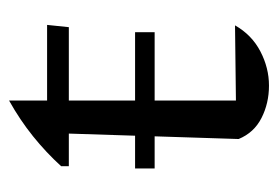

<svg xmlns="http://www.w3.org/2000/svg" viewBox="-115 -490 614 424"><g transform="rotate(-90 192.0 -278.0)"><path d="M182 -565V-481H349L344 -433H182V-64L348 -66Q327 -29 290.5 -10Q254 9 215 9Q176 9 143.5 -7.5Q111 -24 97 -58L109 -433H37V-450Q67 -483 103 -512Q139 -541 182 -565ZM32 -286.7H332.9V-243.5H32Z"/></g></svg>

Font: Piazzolla
Style: Regular
Weight: 400
Designer: Juan Pablo del Peral
Foundry: Huerta Tipografica
Version: Version 1.330